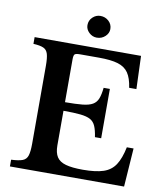

<svg xmlns="http://www.w3.org/2000/svg" viewBox="-101 -1041 965 1123"><g transform="rotate(10 382.0 -479.5)"><path d="M287 -680V-426Q351 -426 390 -430Q429 -434 450.5 -446.5Q472 -459 481.5 -483.5Q491 -508 495 -548H532V-255H495Q489 -296 478.5 -320Q468 -344 447 -355.5Q426 -367 388 -371Q350 -375 287 -375V-169Q287 -126 303 -101Q319 -76 356.5 -65.5Q394 -55 458 -55Q534 -55 579.5 -70Q625 -85 650 -123Q675 -161 689 -229H729L713 0H35V-40Q80 -42 102.5 -50.5Q125 -59 132.5 -83Q140 -107 140 -154V-616Q140 -663 133 -686.5Q126 -710 106 -719Q86 -728 46 -730V-770H678L685 -574H642Q634 -630 613 -661Q592 -692 550.5 -704.5Q509 -717 438 -717H325Q300 -717 293.5 -710.5Q287 -704 287 -680ZM338 -893Q338 -921 358 -940Q378 -959 404 -959Q433 -959 453.5 -940Q474 -921 474 -893Q474 -868 453.5 -849Q433 -830 404 -830Q378 -830 358 -849Q338 -868 338 -893Z"/></g></svg>

Font: Libre Baskerville
Style: Bold
Weight: 700
Designer: Pablo Impallari, Rodrigo Fuenzalida
Foundry: Pablo Impallari, Rodrigo Fuenzalida
Version: Version 1.051; ttfautohint (v1.8.4.7-5d5b)